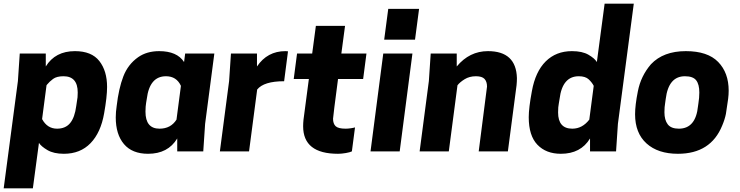

<svg xmlns="http://www.w3.org/2000/svg" viewBox="-44 -820 4006 1040"><path d="M134 200H-24L53 -381L63 -530H204V-460Q255 -543 362 -543Q452 -543 494 -489.5Q536 -436 536 -349Q536 -296 520 -206Q502 -102 446.5 -44.5Q391 13 302 13Q247 13 213 -7Q179 -27 167 -46ZM265 -123Q311 -123 336 -153.5Q361 -184 369 -246Q371 -263 373 -273Q375 -283 376 -293Q377 -303 377 -319Q377 -407 300 -407Q263 -407 243.5 -392.5Q224 -378 211 -362L208 -358L184 -175Q212 -123 265 -123Z M1117 -530H959ZM758 13Q672 13 627.5 -39.5Q583 -92 583 -184Q583 -213 588 -246Q599 -341 624 -406Q649 -471 704 -510Q751 -543 818 -543Q915 -543 953 -484L959 -530H1117L1067 -149L1057 0H916V-70Q866 13 758 13ZM820 -123Q881 -123 912 -172L936 -355Q912 -407 855 -407Q766 -407 751 -284Q749 -273 747.5 -263Q746 -253 745 -242.5Q744 -232 744 -215Q744 -123 820 -123Z M1305 0H1147L1197 -381L1207 -530H1348V-460Q1404 -543 1502 -543Q1513 -543 1516 -542L1495 -380Q1385 -380 1349 -335Z M1787 13Q1598 13 1598 -136Q1598 -153 1600 -172L1629 -392H1547L1565 -530H1647L1667 -680H1825L1805 -530H1941L1923 -392H1787Q1761 -195 1760 -177Q1760 -150 1774 -136.5Q1788 -123 1828 -123Q1842 -123 1858 -125.5Q1874 -128 1879 -130L1862 0Q1852 5 1829 9Q1806 13 1787 13Z M2121 0H1963L2032 -530H2190ZM2204 -605H2037L2059 -772H2226Z M2707 0H2549L2594 -351Q2594 -378 2580.5 -392.5Q2567 -407 2534 -407Q2499 -407 2473 -391Q2447 -375 2434 -358L2387 0H2229L2279 -381L2289 -530H2430V-460Q2499 -543 2599 -543Q2752 -543 2756 -397Q2756 -378 2754 -358Z M2994 13Q2914 13 2867 -36Q2820 -85 2820 -185Q2820 -235 2837 -326Q2856 -432 2912 -487.5Q2968 -543 3054 -543Q3110 -543 3143.5 -523.5Q3177 -504 3189 -484L3231 -800H3389L3303 -149L3293 0H3152V-70Q3102 13 2994 13ZM3056 -123Q3110 -123 3148 -172L3172 -355Q3163 -373 3145 -390Q3127 -407 3091 -407Q3002 -407 2987 -284Q2985 -271 2983 -260Q2981 -249 2980 -239Q2979 -229 2979 -211Q2979 -123 3056 -123Z M3633 -123Q3725 -123 3737 -246L3739 -260Q3744 -290 3744 -319Q3744 -363 3727 -385Q3710 -407 3666 -407Q3577 -407 3562 -284Q3560 -269 3558.5 -259Q3557 -249 3556 -239.5Q3555 -230 3555 -212Q3555 -170 3573 -146.5Q3591 -123 3633 -123ZM3628 13Q3520 13 3458 -43Q3396 -99 3396 -201Q3396 -250 3411 -325Q3427 -408 3482 -472Q3549 -543 3671 -543Q3789 -543 3846 -484.5Q3903 -426 3903 -329Q3903 -307 3900 -284L3888 -203Q3882 -173 3868 -140Q3806 13 3628 13Z"/></svg>

Font: Tanohe Sans
Style: Bold Italic
Weight: 700
Designer: Village Type and Design LLC & Cristiano Sobral
Foundry: Cooper Hewitt Smithsonian Design Museum
Version: Version 1.00;September 29, 2021;FontCreator 13.0.0.2655 64-b